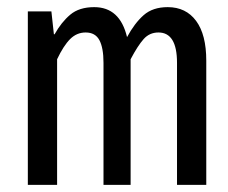

<svg xmlns="http://www.w3.org/2000/svg" viewBox="-20 -518 640 538"><path d="M58 0V-486H124L131 -422H133Q152 -456 177 -477Q202 -498 244 -498Q280 -498 303 -477Q326 -456 336 -414Q357 -453 382.5 -475.5Q408 -498 450 -498Q501 -498 529.5 -459.5Q558 -421 558 -348V0H476V-342Q476 -427 424 -427Q399 -427 382.5 -408.5Q366 -390 346 -352V0H270V-342Q270 -384 258.5 -405.5Q247 -427 220 -427Q195 -427 176.5 -408.5Q158 -390 140 -352V0Z"/></svg>

Font: Source Code Pro ExtraLight
Style: Regular
Weight: 200
Monospace: yes
Designer: Paul D. Hunt, Teo Tuominen
Foundry: Adobe
Version: Version 1.026;hotconv 1.1.0;makeotfexe 2.6.0